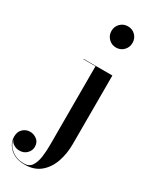

<svg xmlns="http://www.w3.org/2000/svg" viewBox="-354 -821 919 1142"><g transform="rotate(30 105.5 -250.0)"><path d="M88 -687.5Q88 -718 109 -739Q130 -760 160.5 -760Q191 -760 211.8 -739Q232.5 -718 232.5 -687.5Q232.5 -657 211.8 -635.8Q191 -614.5 160.5 -614.5Q130 -614.5 109 -635.8Q88 -657 88 -687.5ZM225.5 -460V11.5Q225.5 77 205.8 133.8Q186 190.5 144.5 225.2Q103 260 38 260Q-25.5 260 -62.2 226Q-99 192 -99 146Q-99 112.5 -78.5 93.2Q-58 74 -29.5 74Q-5 74 16.8 90.2Q38.5 106.5 38.5 139Q38.5 164 19 183.8Q-0.5 203.5 -31 203.5Q-53 203.5 -70.5 192.5Q-88 181.5 -94.5 164Q-87.5 203.5 -53.2 230Q-19 256.5 31 256.5Q66 256.5 83 231.5Q100 206.5 105.8 165.5Q111.5 124.5 111.2 75.8Q111 27 111 -20.5V-457.5H28V-460Z"/></g></svg>

Font: Bodoni* 72pt Medium
Style: Regular
Weight: 500
Version: Version 2.3